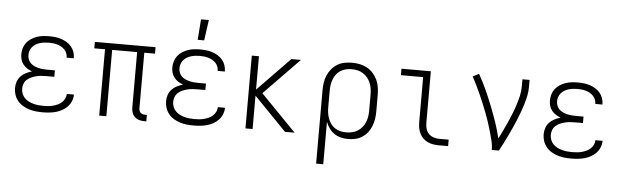

<svg xmlns="http://www.w3.org/2000/svg" viewBox="-56 -972 4511 1393"><g transform="rotate(5 2200.0 -275.0)"><path d="M271 12Q246 12 221 9.5Q196 7 172 -0.5Q148 -8 126 -21Q104 -34 88 -53.5Q72 -73 64 -97Q56 -121 56 -146Q56 -170 63.5 -192.5Q71 -215 87 -232Q103 -249 124 -259.5Q145 -270 168 -277Q149 -284 132.5 -294.5Q116 -305 103.5 -320.5Q91 -336 85.5 -355Q80 -374 80 -394Q80 -417 86.5 -439Q93 -461 107 -479Q121 -497 140.5 -509.5Q160 -522 181.5 -529.5Q203 -537 225.5 -539.5Q248 -542 271 -542Q293 -542 315.5 -539.5Q338 -537 359 -530Q380 -523 399 -511.5Q418 -500 432.5 -483Q447 -466 454.5 -444.5Q462 -423 462 -401V-398H410V-400Q410 -415 404 -430Q398 -445 387 -456.5Q376 -468 362 -475.5Q348 -483 333 -487.5Q318 -492 302.5 -493.5Q287 -495 271 -495Q255 -495 239 -493Q223 -491 207.5 -486.5Q192 -482 178 -473.5Q164 -465 153.5 -453Q143 -441 137.5 -425.5Q132 -410 132 -394Q132 -378 137.5 -362.5Q143 -347 154.5 -335.5Q166 -324 181 -317Q196 -310 211.5 -306Q227 -302 243 -300.5Q259 -299 275 -299H333V-252H275Q257 -252 238.5 -250.5Q220 -249 202 -244.5Q184 -240 167 -232.5Q150 -225 136 -213Q122 -201 115 -183Q108 -165 108 -147Q108 -128 114.5 -110.5Q121 -93 134 -79.5Q147 -66 163.5 -57.5Q180 -49 198 -44Q216 -39 234.5 -37Q253 -35 271 -35Q289 -35 307 -36.5Q325 -38 342 -42.5Q359 -47 375.5 -54.5Q392 -62 405 -74Q418 -86 426 -102Q434 -118 434 -136H486V-135Q486 -111 476.5 -88Q467 -65 450.5 -47.5Q434 -30 412.5 -18Q391 -6 367.5 0.5Q344 7 320 9.5Q296 12 271 12Z M1026 12H1011Q993 12 974.5 7Q956 2 942 -11Q928 -24 922 -42Q916 -60 916 -79V-483H734V0H682V-483H604V-530H1046V-483H968V-79Q968 -70 970.5 -61.5Q973 -53 979 -47Q985 -41 994 -38Q1003 -35 1011 -35H1026Z M1371 12Q1346 12 1321 9.5Q1296 7 1272 -0.5Q1248 -8 1226 -21Q1204 -34 1188 -53.5Q1172 -73 1164 -97Q1156 -121 1156 -146Q1156 -170 1163.5 -192.5Q1171 -215 1187 -232Q1203 -249 1224 -259.5Q1245 -270 1268 -277Q1249 -284 1232.5 -294.5Q1216 -305 1203.5 -320.5Q1191 -336 1185.5 -355Q1180 -374 1180 -394Q1180 -417 1186.5 -439Q1193 -461 1207 -479Q1221 -497 1240.5 -509.5Q1260 -522 1281.5 -529.5Q1303 -537 1325.5 -539.5Q1348 -542 1371 -542Q1393 -542 1415.5 -539.5Q1438 -537 1459 -530Q1480 -523 1499 -511.5Q1518 -500 1532.5 -483Q1547 -466 1554.5 -444.5Q1562 -423 1562 -401V-398H1510V-400Q1510 -415 1504 -430Q1498 -445 1487 -456.5Q1476 -468 1462 -475.5Q1448 -483 1433 -487.5Q1418 -492 1402.5 -493.5Q1387 -495 1371 -495Q1355 -495 1339 -493Q1323 -491 1307.5 -486.5Q1292 -482 1278 -473.5Q1264 -465 1253.5 -453Q1243 -441 1237.5 -425.5Q1232 -410 1232 -394Q1232 -378 1237.5 -362.5Q1243 -347 1254.5 -335.5Q1266 -324 1281 -317Q1296 -310 1311.5 -306Q1327 -302 1343 -300.5Q1359 -299 1375 -299H1433V-252H1375Q1357 -252 1338.5 -250.5Q1320 -249 1302 -244.5Q1284 -240 1267 -232.5Q1250 -225 1236 -213Q1222 -201 1215 -183Q1208 -165 1208 -147Q1208 -128 1214.5 -110.5Q1221 -93 1234 -79.5Q1247 -66 1263.5 -57.5Q1280 -49 1298 -44Q1316 -39 1334.5 -37Q1353 -35 1371 -35Q1389 -35 1407 -36.5Q1425 -38 1442 -42.5Q1459 -47 1475.5 -54.5Q1492 -62 1505 -74Q1518 -86 1526 -102Q1534 -118 1534 -136H1586V-135Q1586 -111 1576.5 -88Q1567 -65 1550.5 -47.5Q1534 -30 1512.5 -18Q1491 -6 1467.5 0.5Q1444 7 1420 9.5Q1396 12 1371 12ZM1346 -610 1357 -760H1414L1393 -610Z M2105 0H2035L1799 -243V0H1747V-530H1799V-287L2035 -530H2105L1847 -265Z M2280 210V-325Q2280 -353 2284 -380.5Q2288 -408 2299 -433.5Q2310 -459 2328 -480.5Q2346 -502 2369.5 -516.5Q2393 -531 2420.5 -536.5Q2448 -542 2476 -542Q2505 -542 2533 -536.5Q2561 -531 2585.5 -517.5Q2610 -504 2629.5 -482.5Q2649 -461 2661 -435.5Q2673 -410 2677.5 -381.5Q2682 -353 2682 -325V-205Q2682 -178 2678 -151Q2674 -124 2664 -98.5Q2654 -73 2637.5 -51.5Q2621 -30 2598 -15Q2575 0 2548 6Q2521 12 2494 12Q2468 12 2442 5.5Q2416 -1 2394 -16Q2372 -31 2356.5 -53Q2341 -75 2332 -99V210ZM2476 -35Q2498 -35 2519.5 -39.5Q2541 -44 2559.5 -55.5Q2578 -67 2592 -83.5Q2606 -100 2614.5 -120Q2623 -140 2626.5 -161.5Q2630 -183 2630 -205V-325Q2630 -347 2626.5 -368.5Q2623 -390 2614.5 -410Q2606 -430 2592 -446.5Q2578 -463 2559.5 -474.5Q2541 -486 2519.5 -490.5Q2498 -495 2476 -495Q2455 -495 2434.5 -490Q2414 -485 2396 -473.5Q2378 -462 2365.5 -445Q2353 -428 2345.5 -408Q2338 -388 2335 -367Q2332 -346 2332 -325V-205Q2332 -184 2335 -163Q2338 -142 2345.5 -122Q2353 -102 2365.5 -85Q2378 -68 2395.5 -56.5Q2413 -45 2434 -40Q2455 -35 2476 -35Z M3223 0H3154Q3133 0 3112.5 -3.5Q3092 -7 3073 -16Q3054 -25 3039 -40Q3024 -55 3015 -74Q3006 -93 3002.5 -113.5Q2999 -134 2999 -155V-483H2837V-530H3051V-155Q3051 -133 3056.5 -112.5Q3062 -92 3076.5 -76.5Q3091 -61 3112 -54Q3133 -47 3154 -47H3223Z M3541 0Q3541 -35 3532.5 -68.5Q3524 -102 3514.5 -135.5Q3505 -169 3494 -202Q3483 -235 3470.5 -267Q3458 -299 3445 -331Q3432 -363 3417.5 -395Q3403 -427 3388 -458Q3373 -489 3356 -519L3401 -542Q3431 -489 3456.5 -433Q3482 -377 3504.5 -320Q3527 -263 3547 -205Q3567 -147 3581 -87Q3597 -118 3612 -149Q3627 -180 3641 -212Q3655 -244 3668 -276Q3681 -308 3691.5 -341Q3702 -374 3710 -408Q3718 -442 3718 -477V-530H3770V-477Q3770 -445 3763.5 -413.5Q3757 -382 3747.5 -351.5Q3738 -321 3727 -290.5Q3716 -260 3703.5 -230.5Q3691 -201 3678 -172Q3665 -143 3651 -114Q3637 -85 3622.5 -56.5Q3608 -28 3593 0Z M4121 12Q4096 12 4071 9.5Q4046 7 4022 -0.5Q3998 -8 3976 -21Q3954 -34 3938 -53.5Q3922 -73 3914 -97Q3906 -121 3906 -146Q3906 -170 3913.5 -192.5Q3921 -215 3937 -232Q3953 -249 3974 -259.5Q3995 -270 4018 -277Q3999 -284 3982.5 -294.5Q3966 -305 3953.5 -320.5Q3941 -336 3935.5 -355Q3930 -374 3930 -394Q3930 -417 3936.5 -439Q3943 -461 3957 -479Q3971 -497 3990.5 -509.5Q4010 -522 4031.5 -529.5Q4053 -537 4075.5 -539.5Q4098 -542 4121 -542Q4143 -542 4165.5 -539.5Q4188 -537 4209 -530Q4230 -523 4249 -511.5Q4268 -500 4282.5 -483Q4297 -466 4304.5 -444.5Q4312 -423 4312 -401V-398H4260V-400Q4260 -415 4254 -430Q4248 -445 4237 -456.5Q4226 -468 4212 -475.5Q4198 -483 4183 -487.5Q4168 -492 4152.5 -493.5Q4137 -495 4121 -495Q4105 -495 4089 -493Q4073 -491 4057.5 -486.5Q4042 -482 4028 -473.5Q4014 -465 4003.5 -453Q3993 -441 3987.5 -425.5Q3982 -410 3982 -394Q3982 -378 3987.5 -362.5Q3993 -347 4004.5 -335.5Q4016 -324 4031 -317Q4046 -310 4061.5 -306Q4077 -302 4093 -300.5Q4109 -299 4125 -299H4183V-252H4125Q4107 -252 4088.5 -250.5Q4070 -249 4052 -244.5Q4034 -240 4017 -232.5Q4000 -225 3986 -213Q3972 -201 3965 -183Q3958 -165 3958 -147Q3958 -128 3964.5 -110.5Q3971 -93 3984 -79.5Q3997 -66 4013.5 -57.5Q4030 -49 4048 -44Q4066 -39 4084.5 -37Q4103 -35 4121 -35Q4139 -35 4157 -36.5Q4175 -38 4192 -42.5Q4209 -47 4225.5 -54.5Q4242 -62 4255 -74Q4268 -86 4276 -102Q4284 -118 4284 -136H4336V-135Q4336 -111 4326.5 -88Q4317 -65 4300.5 -47.5Q4284 -30 4262.5 -18Q4241 -6 4217.5 0.5Q4194 7 4170 9.5Q4146 12 4121 12Z"/></g></svg>

Font: Lode Dark
Style: Regular
Weight: 400
Monospace: yes
Designer: Belleve Invis
Foundry: Belleve Invis
Version: Version 29.2.0; ttfautohint (v1.8.3)